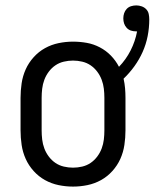

<svg xmlns="http://www.w3.org/2000/svg" viewBox="-20 -682 572 710"><path d="M250 8Q223 8 196.5 2.5Q170 -3 146.5 -16Q123 -29 104.5 -49.5Q86 -70 75 -94.5Q64 -119 60 -146Q56 -173 56 -200V-320Q56 -347 60 -374Q64 -401 75 -425.5Q86 -450 104.5 -470.5Q123 -491 146.5 -504Q170 -517 196.5 -522.5Q223 -528 250 -528Q276 -528 301 -523.5Q326 -519 349 -507Q372 -495 390 -476.5Q408 -458 420 -435Q446 -462 463 -495.5Q480 -529 487 -566H483Q473 -566 464 -569Q455 -572 448.5 -579Q442 -586 439 -595Q436 -604 436 -614Q436 -624 439 -633Q442 -642 448.5 -649Q455 -656 464.5 -659Q474 -662 484 -662Q494 -662 504 -658.5Q514 -655 521 -647.5Q528 -640 530 -630Q532 -620 532 -610Q532 -579 526 -548.5Q520 -518 507.5 -490Q495 -462 477 -437Q459 -412 437 -391Q441 -373 442.5 -355.5Q444 -338 444 -320V-200Q444 -173 440 -146Q436 -119 425 -94.5Q414 -70 395.5 -49.5Q377 -29 353.5 -16Q330 -3 303.5 2.5Q277 8 250 8ZM250 -62Q267 -62 284 -66Q301 -70 315 -79.5Q329 -89 339.5 -103Q350 -117 356 -133Q362 -149 364 -166Q366 -183 366 -200V-320Q366 -337 364 -354Q362 -371 356 -387Q350 -403 339.5 -417Q329 -431 315 -440.5Q301 -450 284 -454Q267 -458 250 -458Q233 -458 216 -454Q199 -450 185 -440.5Q171 -431 160.5 -417Q150 -403 144 -387Q138 -371 136 -354Q134 -337 134 -320V-200Q134 -183 136 -166Q138 -149 144 -133Q150 -117 160.5 -103Q171 -89 185 -79.5Q199 -70 216 -66Q233 -62 250 -62Z"/></svg>

Font: Iosevka Custom
Style: Regular
Weight: 400
Monospace: yes
Designer: Belleve Invis
Foundry: Belleve Invis
Version: Version 32.5.0; ttfautohint (v1.8.4)